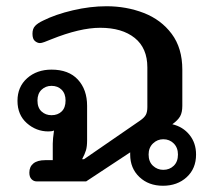

<svg xmlns="http://www.w3.org/2000/svg" viewBox="-20 -581 693 615"><path d="M397 -86V-93L256 0H97Q88 0 81 -7Q74 -14 74 -28Q74 -47 87 -57.5Q100 -68 125 -68H149V-121Q149 -135 153 -163Q147 -160 135 -160Q96 -160 66 -186.5Q36 -213 36 -258Q36 -303 67 -330.5Q98 -358 145 -358Q200 -358 229.5 -326Q259 -294 259 -242V-132Q259 -112 255.5 -100Q252 -88 243 -71H249L429 -195Q442 -204 447 -213Q452 -222 452 -238V-365Q452 -427 411.5 -459.5Q371 -492 301 -492Q236 -492 144 -455Q132 -450 122.5 -446.5Q113 -443 108 -443Q100 -443 92 -449.5Q84 -456 84 -473Q84 -489 92.5 -498Q101 -507 118 -515Q158 -535 213.5 -548Q269 -561 321 -561Q385 -561 440.5 -539.5Q496 -518 530 -472.5Q564 -427 564 -358V-242Q564 -221 557 -208.5Q550 -196 532 -183Q566 -175 587 -149Q608 -123 608 -86Q608 -41 578 -13.5Q548 14 502 14Q456 14 426.5 -14Q397 -42 397 -86ZM190 -259Q190 -281 177.5 -293.5Q165 -306 145 -306Q126 -306 113 -293.5Q100 -281 100 -259Q100 -236 113 -224Q126 -212 145 -212Q165 -212 177.5 -224Q190 -236 190 -259ZM550 -86Q550 -108 536.5 -121.5Q523 -135 503 -135Q484 -135 470 -121.5Q456 -108 456 -86Q456 -63 470 -50Q484 -37 503 -37Q523 -37 536.5 -50Q550 -63 550 -86Z"/></svg>

Font: MaitreeSemiBold
Style: Regular
Weight: 600
Designer: CadsonDemak Team
Foundry: CadsonDemak
Version: Version 1.000